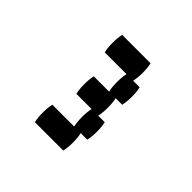

<svg xmlns="http://www.w3.org/2000/svg" viewBox="-111 -751 622 622"><g transform="rotate(45 200.0 -440.0)"><path d="M280 -400Q284 -384 284 -360Q284 -337 280 -320H250Q254 -304 254 -280Q254 -257 250 -240H120Q116 -257 116 -280Q116 -304 120 -320H220Q216 -337 216 -360Q216 -384 220 -400H150Q146 -417 146 -440Q146 -464 150 -480H220Q216 -497 216 -520Q216 -544 220 -560H120Q116 -577 116 -600Q116 -624 120 -640H250Q254 -624 254 -600Q254 -577 250 -560H280Q284 -544 284 -520Q284 -497 280 -480H250Q254 -464 254 -440Q254 -417 250 -400Z"/></g></svg>

Font: VT323
Style: Regular
Weight: 400
Monospace: yes
Designer: Peter Hull
Version: Version 2.000